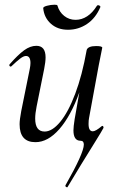

<svg xmlns="http://www.w3.org/2000/svg" viewBox="-20 -589 508 813"><path d="M167 -297 135 -138Q129 -108 129 -87Q129 -32 169 -32Q201 -32 235 -73Q269 -114 298.5 -192Q328 -270 347 -377Q349 -385 359 -389.5Q369 -394 387 -394Q413 -394 413 -387L409 -367Q400 -324 398 -312L357 -89Q355 -80 355 -64Q355 -33 373 -33Q385 -33 411 -55L413 -56Q416 -56 417.5 -53Q419 -50 418 -47Q417 -44 406 -26Q395 -8 387 5Q322 109 266 203Q266 204 264 204Q261 204 258.5 201.5Q256 199 257 196Q335 59 335 23Q335 7 321 7Q291 7 291 -37Q291 -52 296 -84L316 -198Q280 -98 231.5 -42.5Q183 13 130 13Q63 13 63 -63Q63 -82 70 -119L106 -297Q109 -312 109 -322Q109 -352 90 -352Q80 -352 65.5 -341Q51 -330 29 -309Q27 -307 25 -307Q22 -307 20 -310.5Q18 -314 21 -317Q56 -357 82 -376Q108 -395 134 -395Q173 -395 173 -346Q173 -327 167 -297ZM211 -569Q222 -569 223 -566Q231 -538 252 -521.5Q273 -505 300 -505Q326 -505 349 -520Q372 -535 390 -564Q392 -567 395 -567Q399 -567 402.5 -564.5Q406 -562 405 -559Q385 -512 348.5 -487.5Q312 -463 268 -463Q224 -463 195.5 -488.5Q167 -514 163 -554Q162 -560 178.5 -564.5Q195 -569 211 -569Z"/></svg>

Font: CormorantInfant-MediumItalic
Style: Italic
Weight: 500
Italic angle: -10°
Designer: Christian Thalmann (Catharsis Fonts)
Foundry: Catharsis Fonts
Version: Version 3.303